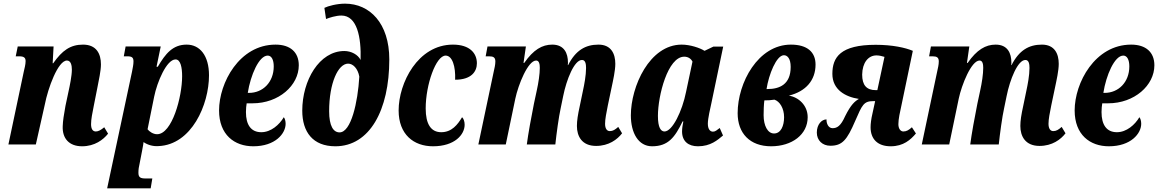

<svg xmlns="http://www.w3.org/2000/svg" viewBox="-20 -790 6333 1050"><path d="M429 10C498 10 545 -26 571 -59L550 -94C532 -79 518 -71 504 -71C487 -71 478 -85 478 -111C478 -138 485 -172 493 -212L513 -313C520 -350 532 -402 532 -438C532 -495 508 -546 434 -546C365 -546 320 -514 271 -444H268L273 -536H77L66 -482H85C110 -482 120 -475 120 -456C120 -437 114 -416 110 -398L26 0H176L225 -218C242 -307 297 -459 346 -459C368 -459 373 -432 373 -409C373 -375 361 -318 355 -291L338 -211C329 -161 324 -130 323 -100C320 -33 358 10 429 10Z M566 240H804L813 186H777C749 186 737 181 737 155C737 138 739 122 744 102L757 35C762 13 765 -13 765 -13C789 4 820 11 846 9C1028 2 1123 -218 1123 -378C1123 -486 1073 -546 1001 -546C925 -546 885 -497 843 -425H836L859 -536H667L657 -482H676C701 -482 710 -476 710 -454C710 -436 706 -420 702 -398ZM839 -56C817 -56 796 -71 787 -83L823 -261C839 -341 891 -465 940 -465C968 -465 976 -420 976 -373C976 -260 921 -56 839 -56Z M1365 10C1486 10 1542 -60 1542 -113C1542 -128 1538 -142 1532 -149C1508 -108 1462 -67 1409 -67C1353 -67 1325 -107 1325 -177C1325 -197 1327 -212 1329 -225H1361C1505 -225 1614 -323 1614 -433C1614 -504 1568 -546 1487 -546C1289 -546 1178 -337 1178 -186C1178 -53 1262 10 1365 10ZM1335 -282C1350 -378 1396 -486 1444 -486C1465 -486 1477 -463 1477 -427C1477 -340 1417 -282 1342 -282Z M1814 10C2001 10 2109 -187 2109 -465C2109 -663 2002 -770 1867 -770C1822 -770 1774 -757 1754 -747L1763 -686C1780 -693 1817 -705 1847 -705C1933 -705 1956 -586 1952 -462C1938 -491 1901 -511 1863 -511C1726 -511 1633 -350 1633 -185C1633 -68 1691 10 1814 10ZM1837 -66C1803 -66 1780 -101 1780 -182C1780 -336 1829 -442 1884 -442C1910 -442 1937 -416 1945 -371C1937 -231 1900 -66 1837 -66Z M2348 10C2467 10 2521 -54 2521 -108C2521 -126 2515 -142 2507 -149C2483 -109 2451 -67 2393 -67C2337 -67 2308 -111 2308 -197C2308 -327 2364 -486 2417 -486C2454 -486 2472 -426 2469 -354C2558 -354 2588 -399 2588 -444C2588 -499 2549 -546 2457 -546C2265 -546 2160 -336 2160 -186C2160 -55 2242 10 2348 10Z M3240 8C3309 8 3356 -27 3382 -61L3361 -96C3344 -81 3332 -73 3315 -73C3299 -73 3289 -87 3289 -113C3289 -139 3296 -172 3304 -213L3325 -313C3333 -351 3345 -404 3345 -441C3345 -495 3323 -546 3253 -546C3182 -546 3128 -515 3087 -434H3085C3086 -439 3086 -444 3086 -448C3086 -498 3066 -546 3000 -546C2945 -546 2897 -518 2847 -446H2843L2856 -536H2646L2636 -482H2655C2678 -482 2689 -476 2689 -454C2689 -436 2684 -416 2680 -398L2596 0H2746L2798 -250C2814 -326 2867 -459 2912 -459C2929 -459 2932 -438 2932 -419C2932 -385 2925 -338 2915 -293L2900 -223C2886 -154 2868 -55 2861 0H3017C3023 -57 3036 -153 3046 -197L3060 -265C3078 -355 3121 -463 3163 -462C3182 -462 3185 -439 3185 -418C3185 -378 3175 -326 3168 -294L3151 -212C3140 -162 3135 -130 3135 -101C3135 -45 3162 8 3240 8Z M3546 10C3635 10 3671 -40 3713 -126H3717C3713 -105 3710 -89 3710 -71C3710 -17 3745 10 3797 10C3866 10 3904 -24 3934 -49L3916 -90C3900 -78 3892 -70 3879 -70C3863 -70 3851 -84 3851 -114C3851 -142 3865 -201 3870 -224L3935 -535H3881L3833 -512C3808 -528 3754 -546 3708 -546C3532 -546 3430 -317 3430 -159C3430 -63 3471 10 3546 10ZM3614 -71C3594 -71 3578 -92 3578 -156C3578 -267 3632 -480 3722 -480C3741 -480 3758 -471 3767 -453L3732 -288C3711 -182 3657 -71 3614 -71Z M4197 10C4311 10 4397 -54 4397 -149C4397 -215 4346 -259 4294 -267C4387 -290 4440 -351 4440 -437C4440 -505 4395 -546 4305 -546C4126 -546 4014 -338 4014 -171C4014 -61 4081 10 4197 10ZM4172 -303C4184 -382 4226 -488 4267 -488C4286 -488 4304 -470 4304 -424C4304 -328 4243 -303 4177 -303ZM4213 -60C4178 -60 4156 -103 4156 -160C4156 -184 4157 -217 4160 -241C4182 -241 4194 -242 4215 -245C4244 -236 4268 -198 4268 -149C4268 -101 4250 -60 4213 -60Z M4851 10C4921 10 4960 -26 4989 -60L4967 -94C4950 -79 4938 -71 4920 -71C4905 -71 4893 -86 4893 -111C4893 -139 4902 -179 4910 -215L4972 -512C4932 -529 4861 -545 4769 -545C4576 -545 4532 -477 4532 -386C4532 -299 4604 -260 4677 -249C4655 -236 4634 -219 4602 -155C4578 -101 4558 -89 4533 -89C4510 -89 4499 -115 4500 -137C4473 -137 4447 -109 4447 -65C4447 -22 4478 7 4521 7C4586 7 4612 -24 4657 -129C4695 -216 4703 -237 4756 -237H4766L4751 -168C4744 -139 4741 -112 4741 -94C4741 -30 4779 10 4851 10ZM4770 -297C4719 -297 4695 -324 4695 -382C4696 -447 4728 -487 4773 -487C4790 -487 4802 -483 4817 -479L4778 -297Z M5665 8C5734 8 5781 -27 5807 -61L5786 -96C5769 -81 5757 -73 5740 -73C5724 -73 5714 -87 5714 -113C5714 -139 5721 -172 5729 -213L5750 -313C5758 -351 5770 -404 5770 -441C5770 -495 5748 -546 5678 -546C5607 -546 5553 -515 5512 -434H5510C5511 -439 5511 -444 5511 -448C5511 -498 5491 -546 5425 -546C5370 -546 5322 -518 5272 -446H5268L5281 -536H5071L5061 -482H5080C5103 -482 5114 -476 5114 -454C5114 -436 5109 -416 5105 -398L5021 0H5171L5223 -250C5239 -326 5292 -459 5337 -459C5354 -459 5357 -438 5357 -419C5357 -385 5350 -338 5340 -293L5325 -223C5311 -154 5293 -55 5286 0H5442C5448 -57 5461 -153 5471 -197L5485 -265C5503 -355 5546 -463 5588 -462C5607 -462 5610 -439 5610 -418C5610 -378 5600 -326 5593 -294L5576 -212C5565 -162 5560 -130 5560 -101C5560 -45 5587 8 5665 8Z M6044 10C6165 10 6221 -60 6221 -113C6221 -128 6217 -142 6211 -149C6187 -108 6141 -67 6088 -67C6032 -67 6004 -107 6004 -177C6004 -197 6006 -212 6008 -225H6040C6184 -225 6293 -323 6293 -433C6293 -504 6247 -546 6166 -546C5968 -546 5857 -337 5857 -186C5857 -53 5941 10 6044 10ZM6014 -282C6029 -378 6075 -486 6123 -486C6144 -486 6156 -463 6156 -427C6156 -340 6096 -282 6021 -282Z"/></svg>

Font: Noto Serif Condensed Extra
Style: Italic
Weight: 800
Width: 3
Italic angle: -12°
Designer: Monotype Design Team
Foundry: Monotype Imaging Inc.
Version: Version 1.901